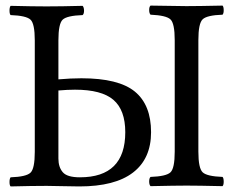

<svg xmlns="http://www.w3.org/2000/svg" viewBox="-20 -668 838 690"><path d="M692.9 -123Q692.9 -63 708.5 -48.6Q724.1 -34.2 779.8 -32.2Q783.7 -28.3 783.9 -16.1Q784.2 -3.9 779.8 1Q689.9 -1 650.9 -1Q610.8 -1 521 1Q516.1 -3.9 516.1 -15.9Q516.1 -27.8 521 -32.2Q577.1 -34.2 592.5 -48.6Q607.9 -63 607.9 -123V-523.9Q607.9 -584 592.5 -598.4Q577.1 -612.8 521 -615.2Q516.1 -620.1 516.1 -632.1Q516.1 -644 521 -647.9Q615.2 -646 649.9 -646Q691.9 -646 779.8 -647.9Q783.7 -644 783.9 -632.1Q784.2 -620.1 779.8 -615.2Q723.6 -613.3 708.3 -598.6Q692.9 -584 692.9 -523.9ZM267.1 -30.8Q430.2 -30.8 430.2 -192.9Q430.2 -272.5 387.7 -309.1Q345.2 -345.7 249.5 -345.7Q222.7 -345.7 189.9 -342.8V-98.1Q189.9 -67.4 205.6 -49.1Q221.2 -30.8 267.1 -30.8ZM105 -122.1V-522.9Q105 -583 89.6 -597.4Q74.2 -611.8 18.1 -613.8Q14.2 -617.7 14.2 -629.9Q14.2 -642.1 18.1 -647Q98.1 -645 147 -645Q198.7 -645 276.9 -647Q281.7 -642.1 282 -630.1Q282.2 -618.2 276.9 -613.8Q220.7 -611.8 205.3 -597.4Q189.9 -583 189.9 -522.9V-382.8Q234.9 -386.7 272.5 -386.7Q406.2 -386.7 464.6 -338.9Q522.9 -291 522.9 -192.9Q522.9 -97.7 458 -47.9Q393.1 2 265.1 2Q246.1 2 204.1 1Q162.1 0 147.9 0Q96.2 0 18.1 2Q14.2 -2 14.2 -13.9Q14.2 -25.9 18.1 -30.8Q74.2 -32.7 89.6 -47.4Q105 -62 105 -122.1Z"/></svg>

Font: Linux Libertine O
Style: Regular
Weight: 400
Designer: Philipp H. Poll
Foundry: Philipp H. Poll
Version: Version 5.3.0